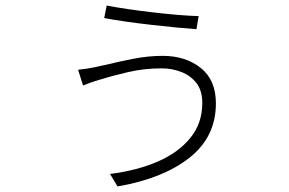

<svg xmlns="http://www.w3.org/2000/svg" viewBox="-20 -635 1040 691"><path d="M708 -264Q708 -309 687 -336Q666 -363 632.5 -376Q599 -389 562 -389Q499 -389 441 -375.5Q383 -362 342 -349Q340 -348 337 -348Q302 -337 281 -328Q280 -327 279 -327L261 -384Q294 -387 326 -394Q341 -398 362 -402Q406 -413 460 -423.5Q514 -434 565 -434Q648 -434 702.5 -390.5Q757 -347 757 -263Q757 -142 661.5 -67Q566 8 403 36L376 -9Q472 -21 546.5 -53Q621 -85 664.5 -138Q708 -191 708 -264ZM364 -615Q432 -602 530 -590.5Q628 -579 695 -577L687 -530Q627 -534 525.5 -545.5Q424 -557 355 -570Z"/></svg>

Font: LXGW 975 Gothic SC 200W
Style: Regular
Weight: 200
Version: Version 2.01;February 25, 2021